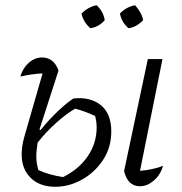

<svg xmlns="http://www.w3.org/2000/svg" viewBox="-20 -707 698 735"><path d="M192 8Q132 8 97.5 -26Q63 -60 63 -115Q63 -148 73 -183L143 -426Q121 -425 100.5 -422Q80 -419 58 -414Q67 -446 90 -466.5Q113 -487 141 -487Q186 -487 204 -437L131 -211L135 -209Q171 -253 205 -284.5Q239 -316 261 -330Q326 -337 366 -304.5Q406 -272 406 -204Q406 -142 374 -94Q342 -46 293 -19Q244 8 192 8ZM604 -72Q594 -37 568.5 -15.5Q543 6 516 6Q469 6 455 -52L546 -481H602L516 -53Q539 -55 561 -59.5Q583 -64 604 -72ZM119 -108Q119 -95 121 -82Q123 -69 127 -56Q149 -46 172.5 -39.5Q196 -33 221 -29Q282 -59 316 -109Q350 -159 350 -219Q350 -242 344 -263Q325 -272 306 -279Q287 -286 268 -291Q237 -274 196.5 -238Q156 -202 124 -161Q122 -148 120.5 -134.5Q119 -121 119 -108ZM350 -687Q376 -662 381 -630Q358 -603 325 -599Q298 -625 292 -655Q318 -681 350 -687ZM497 -687Q509 -674 517 -659.5Q525 -645 528 -630Q503 -603 472 -599Q446 -621 439 -655Q464 -681 497 -687Z"/></svg>

Font: Piazzolla Light
Style: Italic
Weight: 300
Italic angle: -11.3°
Designer: Juan Pablo del Peral
Foundry: Huerta Tipografica
Version: Version 1.330